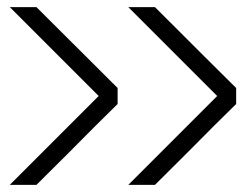

<svg xmlns="http://www.w3.org/2000/svg" viewBox="-20 -520 706 540"><path d="M582.5 -166.7Q515 -98.3 415.8 0H340.8L590.8 -250L340.8 -500H415.8Q582.5 -333.3 644.2 -272.5V-227.5ZM249.2 -166.7Q181.7 -98.3 82.5 0H7.5L257.5 -250L7.5 -500H82.5Q249.2 -333.3 310.8 -272.5V-227.5Z"/></svg>

Font: 0xA000
Style: Regular
Weight: 400
Version: Version 0.1